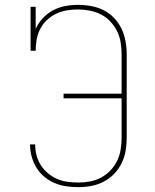

<svg xmlns="http://www.w3.org/2000/svg" viewBox="-20 -763 640 791"><path d="M303 8Q278 8 253.5 4.5Q229 1 206 -8.5Q183 -18 163.5 -34Q144 -50 131 -71Q118 -92 111 -116Q104 -140 104 -165Q104 -166 104 -166.5Q104 -167 104 -168H125Q125 -167 125 -166.5Q125 -166 125 -166Q125 -143 131 -121.5Q137 -100 149 -81.5Q161 -63 178.5 -48.5Q196 -34 216 -25.5Q236 -17 258.5 -14Q281 -11 303 -11Q327 -11 351 -15.5Q375 -20 396.5 -31.5Q418 -43 435 -61Q452 -79 462.5 -100.5Q473 -122 477 -146.5Q481 -171 481 -195V-358H242V-377H481V-540Q481 -564 477 -588.5Q473 -613 462 -635Q451 -657 434 -675Q417 -693 395 -704Q373 -715 348.5 -719.5Q324 -724 300 -724Q277 -724 254 -720Q231 -716 210.5 -706Q190 -696 173 -680Q156 -664 145.5 -643.5Q135 -623 131 -600Q127 -577 127 -554H106V-735H127V-644Q138 -668 156.5 -688Q175 -708 198.5 -720.5Q222 -733 248.5 -738Q275 -743 302 -743Q329 -743 356 -738Q383 -733 407 -721Q431 -709 450 -689Q469 -669 480.5 -645Q492 -621 497 -594Q502 -567 502 -540V-195Q502 -168 497.5 -141.5Q493 -115 481 -90.5Q469 -66 450 -46.5Q431 -27 407 -14.5Q383 -2 356.5 3Q330 8 303 8Z"/></svg>

Font: Iosevka Curly Slab ThEx
Style: Regular
Weight: 100
Width: 7
Monospace: yes
Designer: Belleve Invis
Foundry: Belleve Invis
Version: Version 11.1.0; ttfautohint (v1.8.3)